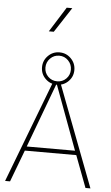

<svg xmlns="http://www.w3.org/2000/svg" viewBox="-69 -1163 699 1207"><g transform="rotate(5 280.0 -559.5)"><path d="M301.8 -1118.7H336.9L233.9 -960.9H202.6ZM281.7 -835Q324.2 -835 354 -804.9Q383.8 -774.9 383.8 -732.4Q383.8 -689.9 354 -660.4Q324.2 -630.9 281.7 -630.9Q239.3 -630.9 209.5 -660.4Q179.7 -689.9 179.7 -732.4Q179.7 -774.9 209.5 -804.9Q239.3 -835 281.7 -835ZM281.7 -814Q248 -814 224.6 -790Q201.2 -766.1 201.2 -732.4Q201.2 -698.7 224.6 -675.5Q248 -652.3 281.7 -652.3Q315.4 -652.3 338.6 -675.5Q361.8 -698.7 361.8 -732.4Q361.8 -766.1 338.6 -790Q315.4 -814 281.7 -814ZM117.7 -200.7 42 0H10.7L258.8 -649.9H301.8L549.3 0H518.1L442.4 -200.7ZM277.8 -630.9 127.4 -227.5H432.1L282.7 -630.9Z"/></g></svg>

Font: Estedad-FD Thin
Style: Regular
Weight: 100
Designer: Amin Abedi
Version: Version 7.3